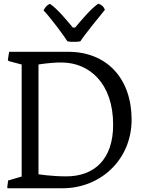

<svg xmlns="http://www.w3.org/2000/svg" viewBox="-20 -1005 788 1025"><path d="M18.6 -4.4 21 0H314.5C516.1 0 682.6 -152.3 682.6 -366.2C682.6 -583.5 552.7 -728.5 343.8 -728.5H28.8L22 -686L25.4 -679.2L95.7 -660.6V-62.5L23.4 -41.5ZM185.5 -74.7V-660.6C185.5 -660.6 245.1 -671.4 307.6 -671.4C458 -671.4 584 -559.6 584 -338.9C584 -152.3 481.4 -63.5 334 -63.5C252.9 -63.5 185.5 -74.7 185.5 -74.7ZM339.8 -784.7C350.6 -781.7 361.8 -781.7 373.5 -781.7C384.8 -781.7 396 -781.7 409.2 -784.7C425.3 -812 528.8 -939.5 540 -952.6C532.2 -971.7 525.4 -977.5 504.4 -985.4C462.9 -956.1 411.1 -893.6 381.3 -857.9H368.7C337.9 -894.5 287.1 -958 246.6 -984.4C233.4 -979 225.1 -972.7 212.4 -949.7C249 -912.1 323.7 -811 339.8 -784.7Z"/></svg>

Font: Trykker
Style: Regular
Weight: 400
Designer: Magnus Gaarde
Foundry: Magnus Gaarde
Version: Version 1.001